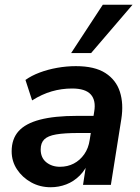

<svg xmlns="http://www.w3.org/2000/svg" viewBox="-20 -777 587 807"><path d="M193 10Q148 10 111 -10.5Q74 -31 51.5 -65Q29 -99 29 -141Q29 -193 58 -225.5Q87 -258 148 -274Q209 -290 304 -290H384L373 -218H310Q251 -218 216 -212Q181 -206 166 -191Q151 -176 151 -149Q151 -114 174.5 -95Q198 -76 232 -76Q264 -76 290 -89.5Q316 -103 334 -128.5Q352 -154 357 -189L376 -308Q384 -355 361.5 -380Q339 -405 283 -405Q239 -405 197.5 -393Q156 -381 115 -355L87 -441Q112 -459 146.5 -472Q181 -485 220.5 -492Q260 -499 299 -499Q378 -499 423 -470Q468 -441 484 -391Q500 -341 490 -277L446 0H329L345 -104H355Q341 -65 315.5 -39.5Q290 -14 258.5 -2Q227 10 193 10ZM279 -554 412 -757H537L363 -554Z"/></svg>

Font: Nunito Sans 12pt ExtraLight
Style: Italic
Weight: 200
Italic angle: -9°
Designer: Vernon Adams
Foundry: Vernon Adams
Version: Version 3.101;gftools[0.9.27]